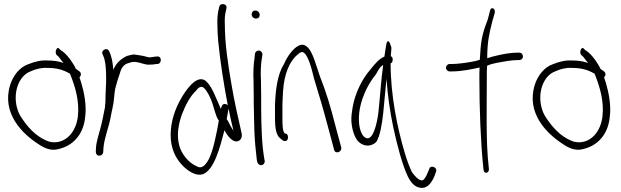

<svg xmlns="http://www.w3.org/2000/svg" viewBox="-20 -760 3006 930"><path d="M29 -348C-13 -211 88 -112 166 -62C192 -44 227 -27 263 -38C332 -53 383 -107 392 -189C401 -249 387 -314 373 -361L365 -385C373 -393 375 -406 365 -414L347 -427C344 -435 340 -442 336 -448C321 -474 296 -505 274 -517L267 -524C256 -538 243 -507 254 -494L262 -487C268 -482 277 -466 288 -455C262 -464 238 -467 211 -467C178 -469 150 -462 117 -449C75 -435 43 -393 29 -348ZM66 -226C39 -306 69 -394 130 -415C154 -426 182 -433 210 -431C248 -431 282 -425 319 -403L323 -393C344 -339 366 -269 357 -194C346 -108 285 -57 218 -74C172 -89 128 -126 93 -177C82 -192 72 -208 66 -226Z M444 -25C444 -15 450 -6 460 -6C472 -6 478 -12 480 -23L481 -42C485 -91 505 -138 515 -187C520 -219 530 -251 532 -281C534 -303 536 -327 542 -345L550 -373L560 -403C568 -433 580 -448 601 -454L611 -457C644 -469 677 -443 707 -447C716 -447 730 -448 737 -450H744C766 -454 763 -491 740 -486H734C724 -484 716 -484 706 -482C702 -482 698 -483 694 -484L678 -488C671 -490 664 -491 657 -492L637 -495C623 -498 607 -492 595 -489L583 -483C560 -469 542 -453 529 -422C526 -457 521 -487 509 -511C500 -534 467 -517 477 -497C480 -488 483 -485 486 -473C493 -446 494 -413 494 -379C494 -365 494 -352 493 -341C493 -322 491 -308 491 -292V-274C491 -266 490 -257 489 -249C488 -247 488 -245 489 -243C482 -209 476 -174 467 -141C459 -109 447 -76 445 -45Z M808 -135C801 -65 820 -11 852 28C880 62 926 97 965 83C1018 59 1044 -40 1067 -129C1078 -109 1101 -73 1127 -75C1146 -77 1155 -95 1150 -116C1133 -191 1114 -273 1100 -358C1085 -447 1069 -546 1069 -644C1068 -666 1069 -684 1072 -697L1077 -720C1082 -743 1046 -748 1042 -727L1037 -705C1034 -688 1032 -668 1033 -643C1033 -620 1034 -592 1037 -560C1047 -457 1065 -347 1083 -252C1083 -251 1083 -250 1084 -249C1081 -253 1077 -255 1073 -256C1056 -259 1053 -245 1050 -232C1028 -280 1010 -334 983 -362C942 -407 889 -336 863 -293C837 -250 814 -197 808 -135ZM848 -56C834 -108 846 -165 862 -208C878 -250 902 -296 930 -321C941 -337 956 -347 970 -332C984 -318 1001 -285 1009 -259L1023 -213C1027 -201 1032 -186 1040 -176C1028 -108 1013 -31 991 12C974 41 958 62 928 43C893 27 859 -14 848 -56ZM1078 -183 1087 -234C1095 -196 1102 -160 1111 -126C1106 -134 1101 -142 1096 -151C1091 -162 1085 -174 1078 -183Z M1199 -690C1199 -679 1209 -670 1220 -670C1231 -670 1238 -677 1238 -688C1238 -699 1228 -709 1217 -709C1206 -709 1199 -701 1199 -690ZM1208 -370C1208 -347 1209 -324 1209 -298C1209 -272 1209 -245 1210 -216L1212 -128C1213 -88 1220 -15 1224 15L1227 26C1228 31 1231 34 1235 37C1248 47 1265 33 1262 18L1260 8C1259 1 1256 -16 1253 -43C1245 -123 1245 -214 1245 -298C1245 -324 1244 -348 1244 -371C1242 -408 1243 -445 1248 -475L1251 -494C1252 -499 1250 -504 1247 -508C1237 -521 1218 -515 1215 -500L1213 -480C1208 -448 1206 -410 1208 -370Z M1312 -190C1312 -150 1315 -108 1336 -91C1346 -82 1352 -77 1358 -77H1364C1370 -77 1375 -85 1375 -95C1375 -105 1370 -113 1364 -113H1360C1348 -123 1348 -158 1348 -190V-253C1349 -274 1349 -295 1351 -318C1356 -401 1383 -465 1421 -495C1435 -507 1444 -515 1458 -499C1465 -491 1472 -477 1479 -458C1487 -436 1494 -410 1501 -380C1527 -294 1543 -243 1572 -133L1598 -36C1603 -11 1637 -23 1633 -45L1607 -142C1578 -254 1563 -305 1529 -392C1511 -444 1497 -501 1473 -528C1451 -552 1431 -545 1409 -527C1387 -508 1369 -481 1355 -449C1325 -401 1315 -331 1312 -253Z M1682 -175C1684 -136 1696 -96 1715 -75C1739 -51 1776 -46 1803 -73C1821 -102 1830 -156 1836 -210C1842 -265 1846 -323 1852 -378C1858 -296 1869 -219 1885 -143C1903 -60 1928 38 1956 96C1970 124 1987 141 2005 147C2049 161 2071 124 2084 94L2092 72C2101 49 2063 37 2059 59L2050 80C2045 93 2039 103 2032 110C2029 114 2023 115 2016 112C2005 109 1992 96 1976 75C1964 51 1952 19 1940 -21C1905 -140 1872 -296 1872 -453C1878 -455 1882 -461 1882 -471C1883 -480 1879 -485 1873 -488C1874 -505 1875 -518 1876 -529C1868 -559 1858 -572 1852 -549C1850 -538 1844 -504 1842 -486C1841 -485 1841 -485 1840 -485C1814 -473 1799 -454 1773 -422C1735 -378 1700 -311 1688 -240C1684 -216 1681 -194 1682 -175ZM1723 -234C1735 -298 1767 -359 1801 -400C1812 -420 1820 -437 1836 -445C1826 -375 1821 -291 1813 -216C1808 -173 1786 -55 1741 -100C1717 -128 1714 -185 1723 -234Z M2140 -432C2140 -422 2149 -414 2158 -414H2166C2220 -414 2269 -426 2303 -433C2302 -416 2302 -399 2302 -380C2302 -235 2308 -71 2321 52L2322 62C2325 86 2351 79 2348 57L2347 47C2333 -74 2338 -237 2338 -380C2338 -401 2338 -422 2339 -441C2353 -449 2371 -452 2388 -456C2415 -461 2458 -469 2486 -469H2495C2505 -469 2513 -476 2513 -486C2513 -497 2506 -505 2495 -505H2486C2439 -505 2368 -488 2340 -478C2340 -556 2349 -594 2364 -654L2376 -696C2382 -719 2359 -730 2354 -710L2343 -667C2321 -609 2310 -576 2306 -499C2305 -490 2305 -480 2304 -470C2297 -469 2292 -467 2286 -465C2258 -459 2207 -450 2165 -450H2158C2148 -450 2140 -441 2140 -432Z M2570 -348C2528 -211 2629 -112 2707 -62C2733 -44 2768 -27 2804 -38C2873 -53 2924 -107 2933 -189C2942 -249 2928 -314 2914 -361L2906 -385C2914 -393 2916 -406 2906 -414L2888 -427C2885 -435 2881 -442 2877 -448C2862 -474 2837 -505 2815 -517L2808 -524C2797 -538 2784 -507 2795 -494L2803 -487C2809 -482 2818 -466 2829 -455C2803 -464 2779 -467 2752 -467C2719 -469 2691 -462 2658 -449C2616 -435 2584 -393 2570 -348ZM2607 -226C2580 -306 2610 -394 2671 -415C2695 -426 2723 -433 2751 -431C2789 -431 2823 -425 2860 -403L2864 -393C2885 -339 2907 -269 2898 -194C2887 -108 2826 -57 2759 -74C2713 -89 2669 -126 2634 -177C2623 -192 2613 -208 2607 -226Z"/></svg>

Font: Stray Cat
Style: SuCn
Weight: 400
Version: Version 1.0